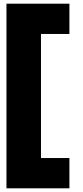

<svg xmlns="http://www.w3.org/2000/svg" viewBox="-20 -820 447 1040"><path d="M15 200H356V36H202V-636H356V-800H15Z"/></svg>

Font: Aspekta 950
Style: Regular
Weight: 950
Designer: Ivo Dolenc
Version: Version 2.000